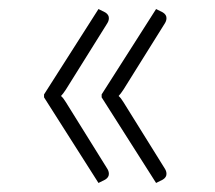

<svg xmlns="http://www.w3.org/2000/svg" viewBox="-20 -472 477 425"><path d="M77.5 -256.5V-263L198 -452L213 -444.5Q221 -439.5 221 -432Q221 -426 217.5 -420.5L126 -274Q119.5 -264 115 -259.5Q120 -255.5 126 -245.5L217.5 -98.5Q221 -93 221 -87Q221 -79.5 213 -74.5L198 -67ZM205 -256.5V-263L325.5 -452L340.5 -444.5Q348.5 -439.5 348.5 -432Q348.5 -426 345 -420.5L253.5 -274Q247 -264 242.5 -259.5Q247.5 -255.5 253.5 -245.5L345 -98.5Q348.5 -93 348.5 -87Q348.5 -79.5 340.5 -74.5L325.5 -67Z"/></svg>

Font: Lato TR Light
Style: Regular
Weight: 300
Designer: Lukasz Dziedzic
Foundry: Lukasz Dziedzic
Version: Version 1.104 2013